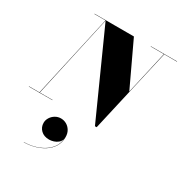

<svg xmlns="http://www.w3.org/2000/svg" viewBox="-293 -927 1413 1501"><g transform="rotate(30 413.0 -176.5)"><path d="M201.4 187.2Q201.4 162 215.4 139.6Q229.4 117.2 252.6 103.4Q275.8 89.6 303 89.6Q330.6 89.6 354.2 103.2Q377.8 116.8 392.2 141.4Q406.6 166 406.6 199.2Q406.6 248.8 383.4 285.8Q360.2 322.8 321.6 347.4Q283 372 236.4 384.4Q189.8 396.8 143.4 396.8V394.8Q187.8 394.8 231.8 383.6Q275.8 372.4 313 350.2Q350.2 328 374.6 294.8Q399 261.6 403.4 217.6Q397.8 239.2 381.2 253Q364.6 266.8 343.6 273.4Q322.6 280 303.4 280Q256.6 280 229 253.2Q201.4 226.4 201.4 187.2ZM-40 -2.5H54.5L220 -747.5H120V-750H475.5L659.5 -359L747.5 -747.5H628.5V-750H865.5V-747.5H750.5L578 10H562.5L222 -746.5L57.5 -2.5H172.5V0H-40Z"/></g></svg>

Font: Bodoni* 72pt Fatface
Style: Italic
Weight: 900
Italic angle: -13°
Version: Version 2.3